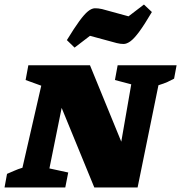

<svg xmlns="http://www.w3.org/2000/svg" viewBox="-40 -827 799 847"><path d="M479 -539H739L728 -480Q713 -472 699 -465.5Q685 -459 659 -451L567 0H376L232 -351L178 -84L261 -66L248 0H-20L-9 -60Q8 -67 23.5 -74Q39 -81 59 -87L142 -449L73 -474L85 -539H357L495 -202L539 -455L467 -474ZM289 -617 255 -650Q288 -704 310 -734Q332 -764 348 -777Q364 -790 378 -790.5Q392 -791 410 -787L527 -755L595 -807L630 -774Q597 -718 574.5 -687.5Q552 -657 535.5 -645Q519 -633 505 -633Q491 -633 475 -637L357 -669Z"/></svg>

Font: Piazzolla SC ExtraBold
Style: Italic
Weight: 800
Italic angle: -11.3°
Designer: Juan Pablo del Peral
Foundry: Huerta Tipografica
Version: Version 1.330